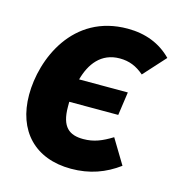

<svg xmlns="http://www.w3.org/2000/svg" viewBox="-89 -627 672 723"><g transform="rotate(15 247.0 -265.5)"><path d="M267 -103C213 -103 180 -126 180 -206V-225H371L384 -316H194C211 -379 249 -432 322 -432C359 -432 388 -420 417 -395L494 -480C450 -525 392 -548 322 -548C108 -548 27 -350 27 -212C27 -72 110 17 251 17C324 17 383 -5 436 -44L378 -140C339 -116 308 -103 267 -103Z"/></g></svg>

Font: Fira Sans
Style: Bold Italic
Weight: 700
Italic angle: -8°
Designer: bBox Type GmbH & Carrois Corporate GbR & Edenspiekermann AG
Foundry: bBox Type GmbH & Carrois Corporate GbR & Edenspiekermann AG
Version: Version 4.301;PS 004.301;hotconv 1.0.88;makeotf.lib2.5.64775